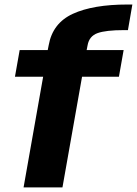

<svg xmlns="http://www.w3.org/2000/svg" viewBox="-20 -809 591 829"><path d="M81.8 0H249.7L334.3 -477.8H493.5L513.8 -592.7H354.1L358.1 -613.1Q365 -653 401.2 -666Q437.3 -679 515.9 -679H532.4L551.5 -789.5H530.8Q381.7 -789.5 294.4 -749.3Q207.1 -709.1 190.2 -613.6L186.1 -592.7H64.9L44.6 -477.8H166.3Z"/></svg>

Font: Anybody Thin
Style: Italic
Weight: 100
Italic angle: -10°
Designer: Tyler Finck
Foundry: Etcetera Type Company
Version: Version 1.114;gftools[0.9.25]